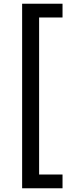

<svg xmlns="http://www.w3.org/2000/svg" viewBox="-20 -801 426 1021"><path d="M97.7 200.2V-781.2H312.5V-708H188V127H312.5V200.2Z"/></svg>

Font: Andika CyrE
Style: Regular
Weight: 400
Designer: Victor Gaultney, Annie Olsen, Julie Remington, Don Collingsworth, Eric Hays, Becca Hirsbrunner
Foundry: SIL International
Version: Version 5.000